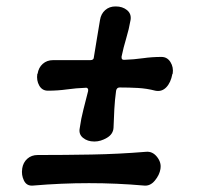

<svg xmlns="http://www.w3.org/2000/svg" viewBox="-20 -642 624 597"><path d="M291 -580Q294 -599 307 -610.5Q320 -622 339 -622H340Q361 -622 375 -610.5Q389 -599 386 -580Q381 -551 372.5 -523Q364 -495 358 -466Q357 -455 367 -456Q396 -457 424.5 -461Q453 -465 482 -465Q500 -465 510 -449Q520 -433 517 -413L516 -412Q511 -385 497 -370.5Q483 -356 463 -360Q436 -367 408.5 -368.5Q381 -370 352 -370Q343 -370 341 -360Q337 -331 335.5 -302.5Q334 -274 333 -245Q332 -225 312.5 -213.5Q293 -202 274 -202H273Q252 -202 238 -213.5Q224 -225 228 -244Q232 -273 239.5 -302Q247 -331 254 -359Q255 -364 252.5 -367Q250 -370 245 -369Q217 -368 188 -364Q159 -360 129 -360Q111 -360 102 -376Q93 -392 96 -412L97 -413Q100 -432 113 -443.5Q126 -455 145 -455Q174 -455 203 -455Q232 -455 261 -455Q272 -455 272 -465Q277 -495 281.5 -523Q286 -551 291 -580ZM479 -117Q476 -98 461.5 -80.5Q447 -63 428 -65Q258 -80 83 -65Q63 -63 54.5 -80.5Q46 -98 49 -117V-118Q52 -137 65 -148.5Q78 -160 97 -160Q181 -160 265 -161.5Q349 -163 434 -170Q454 -172 468 -154.5Q482 -137 479 -118Z"/></svg>

Font: Winky Sans SemiBold
Style: Italic
Weight: 600
Italic angle: -8.97852°
Designer: Simon Atzbach
Foundry: typofactur
Version: Version 1.205